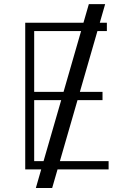

<svg xmlns="http://www.w3.org/2000/svg" viewBox="-20 -840 628 952"><path d="M501.4 -819.6 474.8 -727.3H509.9V-686.1H463.1L376.1 -384.6H488.3V-343.4H364.3L277 -41.2H518.5V0H265.3L238.6 92.3H157.7L184.3 0H105.1V-727.3H393.8L420.5 -819.6ZM382.1 -686.1H149.5V-384.6H295.1ZM283.4 -343.4H149.5V-41.2H196Z"/></svg>

Font: Inter Extra Light BETA
Style: Regular
Weight: 200
Designer: Rasmus Andersson
Foundry: rsms
Version: Version 3.011;git-f93a4a705